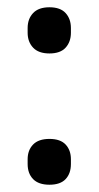

<svg xmlns="http://www.w3.org/2000/svg" viewBox="-20 -497 272 528"><path d="M116 -350Q86 -350 71 -366Q56 -382 56 -407V-420Q56 -445 71 -461Q86 -477 116 -477Q146 -477 160.5 -461Q175 -445 175 -420V-407Q175 -382 160.5 -366Q146 -350 116 -350ZM116 11Q86 11 71 -4.5Q56 -20 56 -46V-59Q56 -84 71 -99.5Q86 -115 116 -115Q146 -115 160.5 -99.5Q175 -84 175 -59V-46Q175 -20 160.5 -4.5Q146 11 116 11Z"/></svg>

Font: Sofia Sans Semi Condensed Medium
Style: Regular
Weight: 500
Designer: Botio Nikoltchev, Ani Petrova
Foundry: lettersoup
Version: Version 4.100